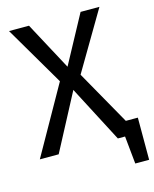

<svg xmlns="http://www.w3.org/2000/svg" viewBox="-124 -771 803 1003"><g transform="rotate(-15 278.0 -269.5)"><path d="M556 -78V150H481L466 0H427L268 -305L107 0H5L212 -367L23 -689H131L270 -430L410 -689H512L325 -372L491 -78Z"/></g></svg>

Font: Fira GO
Style: Regular
Weight: 400
Designer: Carrois Corporate
Foundry: Carrois Corporate GbR
Version: Version 0.300